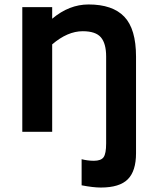

<svg xmlns="http://www.w3.org/2000/svg" viewBox="-20 -591 701 861"><path d="M590 -337V96Q590 176 553 213Q516 250 432 250Q398 250 346 240V123Q374 130 401 130Q433 130 444.5 114Q456 98 456 52V-337Q456 -396 432.5 -423.5Q409 -451 351 -451Q283 -451 214 -392V0H80V-559H214V-507Q290 -571 377 -571Q485 -571 537.5 -516Q590 -461 590 -337Z"/></svg>

Font: Biryani
Style: Bold
Weight: 700
Designer: Dan Reynolds and Mathieu Reguer
Foundry: Dan Reynolds and Mathieu Reguer
Version: Version 1.004; ttfautohint (v1.1) -l 5 -r 5 -G 72 -x 0 -D la